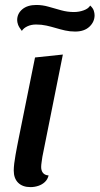

<svg xmlns="http://www.w3.org/2000/svg" viewBox="-20 -745 407 785"><path d="M104.7 20Q72.3 20 54.2 2.1Q36.2 -15.8 36.2 -47.8Q36.2 -59.7 38.2 -76.7Q40.3 -93.7 43.6 -112.2Q46.8 -130.7 50.1 -147.2Q53.3 -163.8 55.7 -175.7L123.2 -510L237 -522L153.3 -104.2Q152.3 -96.2 150.3 -83.4Q148.3 -70.7 148.3 -62.2Q148.3 -47.2 155.8 -38Q163.2 -28.8 178.7 -27.7Q174.7 -11.3 163.4 -0.8Q152.2 9.7 136.8 14.8Q121.3 20 104.7 20ZM287.3 -616Q265.7 -616 246.2 -620.4Q226.8 -624.8 208.1 -630.4Q189.3 -636 169.6 -640.4Q149.8 -644.8 127.5 -644.8Q107.7 -644.8 92.1 -637.5Q76.5 -630.2 69.3 -618.7Q57.5 -633.7 53.8 -644.2Q50.2 -654.7 50.2 -662.7Q50.2 -689.3 71.2 -707Q92.3 -724.7 128.5 -724.7Q153.8 -724.7 178.7 -717.5Q203.5 -710.3 229.6 -703.1Q255.7 -695.8 282.2 -695.8Q303.2 -695.8 322.3 -702.8Q341.5 -709.7 348.7 -722.3Q360.2 -711.8 363.4 -701.5Q366.7 -691.2 366.7 -682.8Q366.7 -655.7 345.6 -635.8Q324.5 -616 287.3 -616Z"/></svg>

Font: Sansita Swashed Light
Style: Regular
Weight: 300
Designer: Pablo Cosgaya
Foundry: Omnibus-Type
Version: Version 1.003